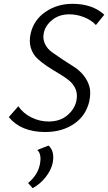

<svg xmlns="http://www.w3.org/2000/svg" viewBox="-20 -684 566 1005"><path d="M380 -157Q387 -191 375.5 -218Q364 -245 340 -264Q316 -283 286 -300.5Q256 -318 226.5 -337.5Q197 -357 174 -379Q151 -401 141 -435Q131 -469 141 -511Q158 -581 219 -622.5Q280 -664 359 -664Q464 -664 526 -607L482 -553Q458 -579 420 -594Q382 -609 343 -609Q289 -609 252.5 -579Q216 -549 209 -510Q203 -480 215.5 -454Q228 -428 252.5 -410.5Q277 -393 307 -373Q337 -353 366 -335Q395 -317 417 -290Q439 -263 448 -231Q457 -199 447 -152Q429 -77 366.5 -35Q304 7 217 7Q90 7 26 -71L76 -128Q101 -91 144 -69.5Q187 -48 235 -48Q294 -48 332.5 -80.5Q371 -113 380 -157ZM151 301 127 274Q178 232 189 175Q199 122 175 101L234 78Q267 107 256 168Q248 206 219.5 242.5Q191 279 151 301Z"/></svg>

Font: EauTest
Style: Italic
Weight: 400
Italic angle: -12°
Designer: Christian Thalmann (Catharsis Fonts)
Version: Version 0.001;PS 000.001;hotconv 1.0.88;makeotf.lib2.5.64775